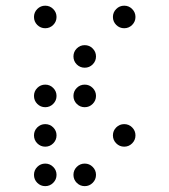

<svg xmlns="http://www.w3.org/2000/svg" viewBox="-20 -674 587 665"><path d="M175.8 -615.2Q175.8 -599.1 164.3 -587.6Q152.8 -576.2 136.7 -576.2Q120.6 -576.2 109.1 -587.6Q97.7 -599.1 97.7 -615.2Q97.7 -631.3 109.1 -642.8Q120.6 -654.3 136.7 -654.3Q152.8 -654.3 164.3 -642.8Q175.8 -631.3 175.8 -615.2ZM449.2 -615.2Q449.2 -599.1 437.7 -587.6Q426.3 -576.2 410.2 -576.2Q394 -576.2 382.6 -587.6Q371.1 -599.1 371.1 -615.2Q371.1 -631.3 382.6 -642.8Q394 -654.3 410.2 -654.3Q426.3 -654.3 437.7 -642.8Q449.2 -631.3 449.2 -615.2ZM175.8 -341.8Q175.8 -325.7 164.3 -314.2Q152.8 -302.7 136.7 -302.7Q120.6 -302.7 109.1 -314.2Q97.7 -325.7 97.7 -341.8Q97.7 -357.9 109.1 -369.4Q120.6 -380.9 136.7 -380.9Q152.8 -380.9 164.3 -369.4Q175.8 -357.9 175.8 -341.8ZM312.5 -341.8Q312.5 -325.7 301 -314.2Q289.6 -302.7 273.4 -302.7Q257.3 -302.7 245.8 -314.2Q234.4 -325.7 234.4 -341.8Q234.4 -357.9 245.8 -369.4Q257.3 -380.9 273.4 -380.9Q289.6 -380.9 301 -369.4Q312.5 -357.9 312.5 -341.8ZM175.8 -205.1Q175.8 -189 164.3 -177.5Q152.8 -166 136.7 -166Q120.6 -166 109.1 -177.5Q97.7 -189 97.7 -205.1Q97.7 -221.2 109.1 -232.7Q120.6 -244.1 136.7 -244.1Q152.8 -244.1 164.3 -232.7Q175.8 -221.2 175.8 -205.1ZM449.2 -205.1Q449.2 -189 437.7 -177.5Q426.3 -166 410.2 -166Q394 -166 382.6 -177.5Q371.1 -189 371.1 -205.1Q371.1 -221.2 382.6 -232.7Q394 -244.1 410.2 -244.1Q426.3 -244.1 437.7 -232.7Q449.2 -221.2 449.2 -205.1ZM175.8 -68.4Q175.8 -52.2 164.3 -40.8Q152.8 -29.3 136.7 -29.3Q120.6 -29.3 109.1 -40.8Q97.7 -52.2 97.7 -68.4Q97.7 -84.5 109.1 -95.9Q120.6 -107.4 136.7 -107.4Q152.8 -107.4 164.3 -95.9Q175.8 -84.5 175.8 -68.4ZM312.5 -68.4Q312.5 -52.2 301 -40.8Q289.6 -29.3 273.4 -29.3Q257.3 -29.3 245.8 -40.8Q234.4 -52.2 234.4 -68.4Q234.4 -84.5 245.8 -95.9Q257.3 -107.4 273.4 -107.4Q289.6 -107.4 301 -95.9Q312.5 -84.5 312.5 -68.4ZM312.5 -478.5Q312.5 -462.4 301 -450.9Q289.6 -439.5 273.4 -439.5Q257.3 -439.5 245.8 -450.9Q234.4 -462.4 234.4 -478.5Q234.4 -494.6 245.8 -506.1Q257.3 -517.6 273.4 -517.6Q289.6 -517.6 301 -506.1Q312.5 -494.6 312.5 -478.5Z"/></svg>

Font: DatDot Light
Style: Regular
Weight: 300
Designer: GGBot
Version: 1.00